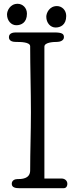

<svg xmlns="http://www.w3.org/2000/svg" viewBox="-20 -992 394 1012"><path d="M17 -916C17 -883 39 -859 66 -859C91 -859 122 -872 122 -920C122 -951 99 -972 73 -972C33 -972 17 -935 17 -916ZM224 -904C224 -871 246 -847 273 -847C298 -847 329 -860 329 -908C329 -939 306 -960 280 -960C240 -960 224 -923 224 -904ZM214 -746C214 -771 270 -771 280 -771C296 -771 317 -778 317 -796C317 -813 308 -821 266 -821H64C52 -821 27 -819 27 -796C27 -774 50 -771 64 -771C87 -771 139 -771 139 -748C139 -638 143 -511 143 -401C143 -292 139 -196 139 -94C139 -48 92 -48 71 -48C59 -48 42 -42 42 -23C42 -3 63 0 83 0H315C332 0 335 -15 335 -23C335 -41 320 -51 305 -51H214Z"/></svg>

Font: Life Savers
Style: Bold
Weight: 700
Designer: Pablo Impallari, Rodrigo Fuenzalida, Brenda Gallo
Foundry: Pablo Impallari, Rodrigo Fuenzalida, Brenda Gallo
Version: Version 3.000